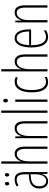

<svg xmlns="http://www.w3.org/2000/svg" viewBox="1153 -1953 810 3156"><g transform="rotate(-90 1558.0 -375.0)"><path d="M88 -664C88 -643 99 -628 117 -628C133 -628 145 -642 145 -664C145 -686 133 -700 117 -700C99 -700 88 -684 88 -664ZM234 -665C234 -643 245 -628 262 -628C279 -628 291 -643 291 -665C291 -687 278 -700 262 -700C246 -700 234 -685 234 -665ZM184 -539C147 -539 106 -527 72 -506L86 -476C123 -498 156 -506 182 -506C245 -506 271 -468 271 -356V-308L210 -302C100 -291 37 -238 37 -133C37 -59 73 10 156 10C228 10 259 -38 274 -89H276L279 0H308V-359C308 -487 272 -539 184 -539ZM212 -272 272 -278V-218C272 -100 240 -21 162 -21C108 -21 75 -61 75 -134C75 -218 119 -262 212 -272Z M483 -503V-760H446V0H483V-294C483 -440 537 -504 603 -504C655 -504 689 -465 689 -358V0H726V-366C726 -481 685 -539 608 -539C536 -539 500 -484 483 -432H480C483 -455 483 -472 483 -503Z M1027 -539C952 -539 914 -483 898 -425H896L893 -529H864V0H901V-305C901 -439 954 -505 1023 -505C1076 -505 1107 -463 1107 -362V0H1144V-373C1144 -488 1102 -539 1027 -539Z M1319 0V-760H1282V0Z M1482 -727C1460 -727 1452 -709 1452 -688C1452 -667 1462 -650 1481 -650C1500 -650 1512 -665 1512 -689C1512 -709 1504 -727 1482 -727ZM1500 -529H1463V0H1500Z M1786 10C1813 10 1846 3 1870 -8V-43C1843 -31 1816 -24 1790 -24C1696 -24 1656 -117 1656 -259C1656 -422 1708 -504 1795 -504C1818 -504 1839 -499 1859 -488L1872 -520C1849 -532 1823 -539 1793 -539C1683 -539 1618 -440 1618 -258C1618 -91 1672 10 1786 10Z M1999 -503V-760H1962V0H1999V-294C1999 -440 2053 -504 2119 -504C2171 -504 2205 -465 2205 -358V0H2242V-366C2242 -481 2201 -539 2124 -539C2052 -539 2016 -484 1999 -432H1996C1999 -455 1999 -472 1999 -503Z M2509 -539C2406 -539 2356 -433 2356 -264C2356 -97 2408 10 2528 10C2570 10 2606 -3 2636 -22V-61C2600 -36 2566 -24 2530 -24C2438 -24 2393 -109 2393 -269H2653V-303C2653 -425 2615 -539 2509 -539ZM2509 -506C2587 -506 2619 -412 2618 -301H2394C2400 -439 2442 -506 2509 -506Z M2931 -539C2856 -539 2818 -483 2802 -425H2800L2797 -529H2768V0H2805V-305C2805 -439 2858 -505 2927 -505C2980 -505 3011 -463 3011 -362V0H3048V-373C3048 -488 3006 -539 2931 -539Z"/></g></svg>

Font: Noto Sans Thai ExtCond ExtLt
Style: Regular
Weight: 200
Width: 2
Designer: Monotype Design Team
Foundry: Monotype Imaging Inc.
Version: Version 2.002